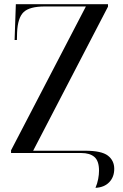

<svg xmlns="http://www.w3.org/2000/svg" viewBox="-20 -734 592 921"><path d="M438 167Q447 146 451 124.5Q455 103 455 85Q455 38 433 19Q411 0 370 0H33V-13L392 -703H195Q122 -703 93.5 -676Q65 -649 62 -578L61 -542H50L56 -714H498V-702L139 -11H388Q467 -11 497.5 12.5Q528 36 528 76Q528 115 504 140Q480 165 438 167Z"/></svg>

Font: Noto Serif Display SemiCondensed
Style: Regular
Weight: 400
Width: 4
Designer: Monotype Design Team
Foundry: Monotype Imaging Inc.
Version: Version 2.009